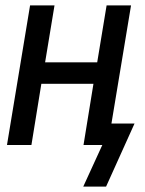

<svg xmlns="http://www.w3.org/2000/svg" viewBox="-20 -540 540 715"><path d="M290 155 361 0H291L328 -228H134L97 0H6L92 -520H183L148 -308H342L377 -520H468L395 -80H481L375 155Z"/></svg>

Font: Iosevka Medium Oblique
Style: Regular
Weight: 500
Italic angle: -9°
Monospace: yes
Designer: Belleve Invis
Foundry: Belleve Invis
Version: Version 32.5.0; ttfautohint (v1.8.4)